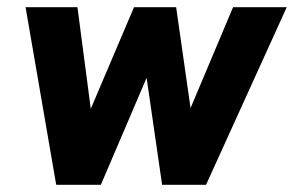

<svg xmlns="http://www.w3.org/2000/svg" viewBox="-20 -513 816 533"><path d="M136 0 51 -493H195L232 -211L352 -493H469L509 -213L627 -493H776L552 0H430L387 -297L260 0Z"/></svg>

Font: Hanken Grotesk ExtraBold
Style: Italic
Weight: 800
Italic angle: -8°
Designer: Alfredo Marco Pradil
Foundry: Hanken Design Co.
Version: Version 3.013